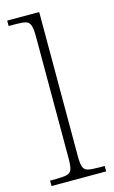

<svg xmlns="http://www.w3.org/2000/svg" viewBox="-118 -806 504 852"><g transform="rotate(-15 133.5 -380.0)"><path d="M8 0V-25H35Q68 -25 85 -29Q102 -33 107.5 -48.5Q113 -64 113 -98V-659Q113 -695 107 -711Q101 -727 86 -731Q71 -735 43 -735H8V-760H155V-98Q155 -64 160.5 -48.5Q166 -33 182.5 -29Q199 -25 233 -25H259V0Z"/></g></svg>

Font: Noto Serif Tamil ExtraLight
Style: Regular
Weight: 200
Designer: Indian Type Foundry, Tom Grace, and the Monotype Design Team
Foundry: Monotype Imaging Inc.
Version: Version 2.004; ttfautohint (v1.8.4.7-5d5b)